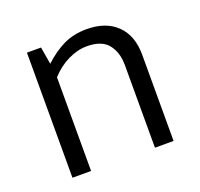

<svg xmlns="http://www.w3.org/2000/svg" viewBox="-91 -577 706 678"><g transform="rotate(-20 262.0 -238.0)"><path d="M142 0H72V-470H125L136 -405Q171 -438 209.5 -457Q248 -476 298 -476Q370 -476 411 -436Q452 -396 452 -324V0H382V-311Q382 -358 358 -388.5Q334 -419 278 -419Q243 -419 207 -401.5Q171 -384 142 -352Z"/></g></svg>

Font: Mukta Mahee Light
Style: Regular
Weight: 300
Designer: Shuchita Grover, Noopur Datye, Girish Dalvi, Yashodeep Gholap
Foundry: Ek Type
Version: Version 2.538;PS 1.000;hotconv 16.6.51;makeotf.lib2.5.65220;